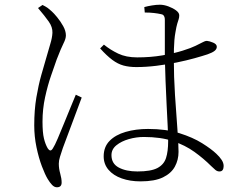

<svg xmlns="http://www.w3.org/2000/svg" viewBox="-20 -763 1040 813"><path d="M404 -558 420 -574Q447 -552 480.5 -536Q514 -520 561 -520Q618 -520 667.5 -528.5Q717 -537 753.5 -548.5Q790 -560 808 -569Q831 -580 840 -585Q849 -590 856 -590Q867 -589 882.5 -582.5Q898 -576 898 -565Q898 -555 888.5 -547.5Q879 -540 859 -533Q838 -526 804 -516.5Q770 -507 728.5 -498.5Q687 -490 643 -484.5Q599 -479 557 -479Q527 -479 503 -485.5Q479 -492 455.5 -509.5Q432 -527 404 -558ZM593 -710 591 -733Q605 -737 623.5 -740Q642 -743 657 -743Q674 -743 693 -736Q712 -729 725.5 -719Q739 -709 739 -698Q739 -689 736.5 -681.5Q734 -674 730.5 -662.5Q727 -651 723 -627Q720 -611 718.5 -593.5Q717 -576 716.5 -556.5Q716 -537 716 -515Q716 -438 721 -360.5Q726 -283 731 -219Q736 -155 736 -120Q736 -86 720.5 -57.5Q705 -29 670 -12Q635 5 575 5Q531 5 495.5 -7.5Q460 -20 439.5 -44Q419 -68 419 -101Q419 -141 444 -166.5Q469 -192 512 -204.5Q555 -217 607 -217Q683 -217 740 -199Q797 -181 836 -156.5Q875 -132 896 -112Q910 -99 918.5 -86Q927 -73 927 -60Q927 -50 923 -43.5Q919 -37 909 -37Q900 -37 892 -43.5Q884 -50 874 -60Q842 -92 803 -120Q764 -148 712.5 -165.5Q661 -183 589 -183Q557 -183 525.5 -174Q494 -165 473 -148Q452 -131 452 -106Q452 -70 483 -53.5Q514 -37 562 -37Q619 -37 646.5 -51.5Q674 -66 683 -94Q692 -122 692 -165Q692 -189 690 -229.5Q688 -270 685.5 -319.5Q683 -369 681 -420Q679 -471 678 -516Q678 -536 678 -568Q678 -600 678 -631Q678 -662 678 -678Q678 -686 676.5 -690.5Q675 -695 672 -698.5Q669 -702 662 -703Q649 -706 631.5 -708Q614 -710 593 -710ZM141 -729 160 -742Q174 -735 181 -730Q188 -725 200 -714Q208 -707 222 -690Q236 -673 247.5 -652.5Q259 -632 259 -613Q259 -599 249 -579.5Q239 -560 220 -511Q211 -485 196.5 -443.5Q182 -402 171 -351.5Q160 -301 160 -248Q160 -202 166 -177Q172 -152 182 -135Q187 -127 192.5 -126Q198 -125 204 -135Q212 -147 224.5 -176.5Q237 -206 251.5 -241.5Q266 -277 279.5 -310Q293 -343 301 -362L326 -350Q319 -331 307.5 -300.5Q296 -270 284 -237.5Q272 -205 261.5 -177.5Q251 -150 246 -136Q239 -115 234 -99Q229 -83 229 -70Q229 -49 235 -28Q241 -7 241 10Q241 30 221 30Q210 30 200.5 20Q191 10 182 -5Q171 -23 157.5 -58.5Q144 -94 134.5 -139.5Q125 -185 125 -232Q125 -298 134 -350.5Q143 -403 154.5 -444Q166 -485 175 -515Q185 -551 193 -577Q201 -603 202 -624Q203 -648 186.5 -671.5Q170 -695 141 -729Z"/></svg>

Font: Source Han Serif JP VF
Style: Regular
Weight: 250
Designer: Ryoko NISHIZUKA 西塚涼子 (kana & ideographs); Frank Grießhammer (Latin, Greek & Cyrillic); Wenlong ZHANG 张文龙 (bopomofo); San
Foundry: Adobe
Version: Version 2.001;hotconv 1.1.0;makeotfexe 2.6.0